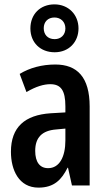

<svg xmlns="http://www.w3.org/2000/svg" viewBox="-20 -848 486 878"><path d="M230 -609C295 -609 339 -656 339 -718C339 -781 293 -828 229 -828C164 -828 119 -783 119 -718C119 -653 165 -609 230 -609ZM230 -669C197 -669 180 -691 180 -719C180 -748 199 -768 229 -768C258 -768 279 -748 279 -718C279 -689 259 -669 230 -669ZM233 -553C172 -553 116 -538 70 -510L101 -427C145 -453 181 -463 210 -463C258 -463 279 -435 279 -362V-334L211 -330C94 -322 30 -267 30 -154C30 -71 66 10 156 10C228 10 262 -27 289 -81H291L309 0H390V-361C390 -495 333 -553 233 -553ZM237 -256 279 -260V-206C279 -131 252 -79 200 -79C162 -79 141 -107 141 -158C141 -219 172 -251 237 -256Z"/></svg>

Font: Noto Sans Hebrew ExtraCondensed SemiBold
Style: Regular
Weight: 600
Width: 2
Designer: Ben Nathan
Foundry: Google LLC
Version: Version 3.001